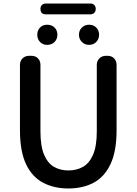

<svg xmlns="http://www.w3.org/2000/svg" viewBox="-20 -1053 773 1087"><path d="M367 14Q286 14 224 -18.5Q162 -51 127.5 -123.5Q93 -196 93 -316V-685Q93 -708 107.5 -722.5Q122 -737 145 -737H158Q181 -737 195 -722.5Q209 -708 209 -685V-309Q209 -226 229.5 -177.5Q250 -129 285.5 -108.5Q321 -88 367 -88Q414 -88 450 -108.5Q486 -129 507 -177.5Q528 -226 528 -309V-685Q528 -708 542.5 -722.5Q557 -737 580 -737H589Q612 -737 626 -722.5Q640 -708 640 -685V-316Q640 -196 605.5 -123.5Q571 -51 510 -18.5Q449 14 367 14ZM247 -799Q222 -799 206.5 -815.5Q191 -832 191 -856Q191 -881 206.5 -897Q222 -913 247 -913Q273 -913 289 -897Q305 -881 305 -856Q305 -832 289 -815.5Q273 -799 247 -799ZM239 -972Q209 -972 209 -1003Q209 -1017 217.5 -1025Q226 -1033 239 -1033H493Q506 -1033 514 -1024.5Q522 -1016 522 -1002Q522 -989 514 -980.5Q506 -972 493 -972ZM484 -799Q460 -799 443.5 -815.5Q427 -832 427 -856Q427 -881 443.5 -897Q460 -913 484 -913Q509 -913 525 -897Q541 -881 541 -856Q541 -832 525 -815.5Q509 -799 484 -799Z"/></svg>

Font: Chiron GoRound TC M
Style: Regular
Weight: 500
Designer: Ryoko NISHIZUKA 西塚涼子 (kana, bopomofo & ideographs); Paul D. Hunt (Latin, Greek & Cyrillic); Sandoll Communications 산돌커뮤니
Foundry: Adobe
Version: Version 1.000;hotconv 1.1.1;makeotfexe 2.6.0